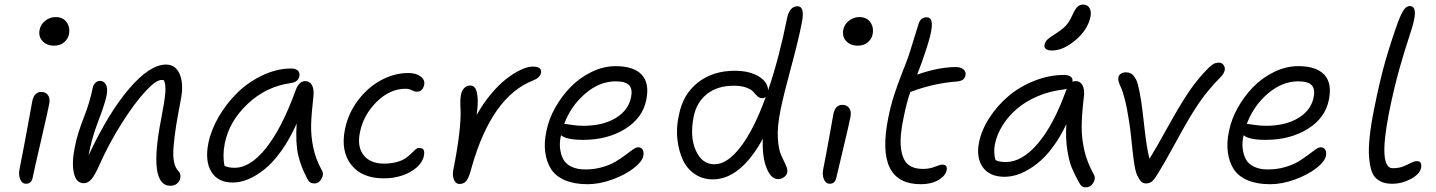

<svg xmlns="http://www.w3.org/2000/svg" viewBox="-20 -786 6228 833"><path d="M214.8 -587.9Q182.6 -587.9 164.3 -607.9Q146 -627.9 151.9 -657.2Q156.2 -680.2 176.3 -696Q196.3 -711.9 221.2 -711.9Q253.9 -711.9 269.5 -689.2Q285.2 -666.5 278.8 -636.2Q275.4 -617.7 258.5 -602.8Q241.7 -587.9 214.8 -587.9ZM92.8 11.2Q75.7 11.2 67.6 -8.3Q59.6 -27.8 64.9 -53.2Q83.5 -147 99.4 -234.1Q115.2 -321.3 120.1 -347.2Q128.4 -387.2 159.2 -387.2Q177.7 -387.2 188 -373.5Q198.2 -359.9 193.8 -335.9Q187.5 -304.2 157.5 -174.1Q127.4 -43.9 122.1 -17.1Q117.2 11.2 92.8 11.2Z M719.2 20Q621.6 20 680.2 -274.9Q694.8 -350.1 697.3 -385.5Q699.7 -420.9 690.9 -438Q688 -439 680.2 -439Q656.2 -439 609.1 -387.7Q562 -336.4 506.8 -249Q451.7 -161.6 410.2 -67.9Q391.1 -25.4 376.5 -8.3Q361.8 8.8 343.3 8.8Q310.1 8.8 300.3 -36.1Q290.5 -81.1 305.2 -150.9Q316.4 -207.5 343 -274.4Q369.6 -341.3 382.3 -404.8Q384.8 -418 393.6 -426.5Q402.3 -435.1 415 -435.1Q430.2 -435.1 439.5 -418.7Q448.7 -402.3 441.9 -369.1Q435.1 -335.4 405.8 -259Q376.5 -182.6 364.3 -111.8Q451.2 -297.9 540.8 -401.9Q630.4 -505.9 700.2 -505.9Q742.7 -505.9 760.3 -462.9Q777.8 -419.9 764.2 -352.1Q751 -283.2 744.1 -240.5Q737.3 -197.8 733.4 -154.1Q729.5 -110.4 734.9 -84Q740.2 -57.6 753.9 -43.9Q765.6 -32.2 762.2 -13.2Q759.8 0 748.5 10Q737.3 20 719.2 20Z M989.7 5.9Q925.3 5.9 897 -40.5Q868.7 -86.9 883.8 -164.1Q895.5 -222.2 929.4 -280.3Q963.4 -338.4 1010.7 -384.5Q1058.1 -430.7 1119.9 -459.7Q1181.6 -488.8 1243.7 -488.8Q1262.2 -488.8 1272 -480Q1281.7 -471.2 1278.8 -455.1Q1273.9 -430.2 1242.7 -425.8Q1134.8 -411.1 1054.2 -335Q973.6 -258.8 955.1 -163.1Q944.8 -111.3 954.1 -66.9Q968.8 -58.1 998 -58.1Q1066.9 -58.1 1135.7 -145.5Q1204.6 -232.9 1263.7 -397Q1277.8 -434.1 1304.7 -434.1Q1324.2 -434.1 1333.7 -416Q1343.3 -397.9 1339.8 -368.2Q1331.1 -291.5 1329.8 -244.1Q1328.6 -196.8 1339.1 -146Q1349.6 -95.2 1376 -47.9Q1386.2 -30.8 1375 -10.5Q1363.8 9.8 1344.7 9.8Q1332 9.8 1325.2 4.9Q1318.4 0 1313 -11.2Q1285.6 -61.5 1273.7 -113.5Q1261.7 -165.5 1267.1 -250Q1237.3 -183.1 1201.2 -132.3Q1165 -81.5 1128.4 -52.2Q1091.8 -22.9 1057.1 -8.5Q1022.5 5.9 989.7 5.9Z M1645.5 -12.2Q1549.8 -12.2 1503.7 -71.3Q1457.5 -130.4 1476.6 -225.1Q1490.2 -293 1532 -349.1Q1573.7 -405.3 1631.8 -437.3Q1689.9 -469.2 1751.5 -469.2Q1785.2 -469.2 1804.9 -454.3Q1824.7 -439.5 1820.3 -418Q1813.5 -388.2 1788.6 -388.2Q1778.8 -388.2 1766.6 -394.5Q1754.4 -400.9 1739.3 -400.9Q1671.4 -400.9 1613.8 -343.8Q1556.2 -286.6 1541.5 -210.9Q1528.8 -149.4 1557.6 -112.8Q1586.4 -76.2 1645.5 -76.2Q1677.7 -76.2 1702.4 -83.3Q1727.1 -90.3 1740.7 -100.3Q1754.4 -110.4 1764.2 -120.1Q1773.9 -129.9 1782 -137Q1790 -144 1797.4 -144Q1812.5 -144 1817.4 -136.5Q1822.3 -128.9 1819.3 -110.8Q1813.5 -82 1787.6 -59.3Q1761.7 -36.6 1724.4 -24.4Q1687 -12.2 1645.5 -12.2Z M1973.1 12.2Q1958 12.2 1950 -5.4Q1941.9 -22.9 1946.3 -46.9Q1982.4 -228.5 1978 -314Q1975.6 -351.1 1980 -376Q1983.9 -393.6 1994.4 -404.3Q2004.9 -415 2020 -415Q2033.7 -415 2041.5 -403.8Q2049.3 -392.6 2052 -364.3Q2054.7 -335.9 2047.9 -287.1Q2075.7 -336.9 2110.4 -378.2Q2145 -419.4 2177.7 -444.6Q2210.4 -469.7 2240 -483.4Q2269.5 -497.1 2291 -497.1Q2332.5 -497.1 2327.1 -469.2Q2322.8 -448.7 2293 -437Q2113.8 -367.2 2026.9 -62Q2015.6 -18.1 2004.6 -2.9Q1993.7 12.2 1973.1 12.2Z M2528.8 13.2Q2471.2 13.2 2430.9 -4.2Q2390.6 -21.5 2370.8 -52.5Q2351.1 -83.5 2345.5 -126.2Q2339.8 -168.9 2351.1 -219.2Q2360.8 -268.6 2388.4 -318.1Q2416 -367.7 2455.1 -408Q2494.1 -448.2 2545.9 -473.6Q2597.7 -499 2650.9 -499Q2729 -499 2763.7 -462.4Q2798.3 -425.8 2784.2 -354Q2768.6 -273.9 2692.1 -226.6Q2615.7 -179.2 2509.8 -179.2Q2437.5 -179.2 2414.1 -199.2Q2406.7 -168.9 2409.9 -142.1Q2413.1 -115.2 2423.8 -95Q2434.6 -74.7 2459.2 -62.7Q2483.9 -50.8 2520 -50.8Q2558.6 -50.8 2593 -60.8Q2627.4 -70.8 2650.6 -84.7Q2673.8 -98.6 2692.4 -112.8Q2710.9 -127 2725.1 -137Q2739.3 -147 2748 -147Q2761.7 -147 2768.1 -136.7Q2774.4 -126.5 2771 -108.9Q2766.1 -85 2729.5 -56.4Q2692.9 -27.8 2637 -7.3Q2581.1 13.2 2528.8 13.2ZM2434.1 -248Q2438 -248 2461.7 -244.1Q2485.4 -240.2 2510.7 -240.2Q2595.2 -240.2 2650.9 -273.7Q2706.5 -307.1 2717.8 -363.8Q2725.1 -398.9 2709.7 -416Q2694.3 -433.1 2650.9 -433.1Q2581.1 -433.1 2518.8 -379.6Q2456.5 -326.2 2427.7 -248Z M3072.3 -7.8Q3028.8 -7.8 2994.9 -30.5Q2960.9 -53.2 2942.9 -91.8Q2924.8 -130.4 2918.9 -180.7Q2913.1 -231 2925.3 -286.1Q2942.9 -377.4 3008.1 -428.2Q3073.2 -479 3167.5 -479Q3230.5 -479 3270.8 -455.1Q3311 -431.2 3312.5 -394Q3360.8 -536.1 3394.5 -706.1Q3405.8 -758.8 3439.5 -758.8Q3473.6 -758.8 3458.5 -686Q3442.9 -606.9 3411.1 -490.2Q3379.4 -373.5 3366.2 -308.1Q3351.6 -235.4 3354.7 -186.3Q3357.9 -137.2 3368.7 -113.8Q3379.4 -90.3 3388.7 -71Q3397.9 -51.8 3395.5 -38.1Q3394 -27.3 3382.3 -18.1Q3370.6 -8.8 3356.4 -8.8Q3324.7 -8.8 3305.4 -57.9Q3286.1 -106.9 3289.6 -184.1Q3192.9 -7.8 3072.3 -7.8ZM2989.3 -278.8Q2972.2 -191.9 2999 -132.6Q3025.9 -73.2 3079.6 -73.2Q3135.3 -73.2 3193.1 -148.7Q3251 -224.1 3302.2 -365.2Q3294.9 -359.9 3287.6 -359.9Q3275.9 -359.9 3266.4 -368.4Q3256.8 -377 3249 -387Q3241.2 -397 3219.2 -405.5Q3197.3 -414.1 3163.6 -414.1Q3092.3 -414.1 3046.9 -377.9Q3001.5 -341.8 2989.3 -278.8Z M3701.7 -587.9Q3669.4 -587.9 3651.1 -607.9Q3632.8 -627.9 3638.7 -657.2Q3643.1 -680.2 3663.1 -696Q3683.1 -711.9 3708 -711.9Q3740.7 -711.9 3756.3 -689.2Q3772 -666.5 3765.6 -636.2Q3762.2 -617.7 3745.4 -602.8Q3728.5 -587.9 3701.7 -587.9ZM3579.6 11.2Q3562.5 11.2 3554.4 -8.3Q3546.4 -27.8 3551.8 -53.2Q3566.4 -127 3578.6 -196Q3590.8 -265.1 3595.7 -291Q3604 -331.1 3634.8 -331.1Q3653.8 -331.1 3664.1 -317.4Q3674.3 -303.7 3669.9 -279.8Q3665 -252.4 3638.9 -143.6Q3612.8 -34.7 3608.9 -17.1Q3604 11.2 3579.6 11.2Z M3975.1 13.2Q3775.4 13.2 3834 -275.9Q3844.2 -327.1 3859.4 -374Q3874.5 -420.9 3895 -472.7Q3915.5 -524.4 3923.8 -548.8Q3935.1 -584 3948 -626.7Q3960.9 -669.4 3965.8 -684.1Q3974.6 -710.9 4000 -710.9Q4012.7 -710.9 4018.3 -701.4Q4023.9 -691.9 4022.7 -672.6Q4021.5 -653.3 4014.6 -626.5Q4007.8 -599.6 3995.1 -562Q3979.5 -514.2 3959 -461.9L3960.9 -462.9Q4053.2 -495.1 4128.9 -495.1Q4148.4 -495.1 4160.2 -484.6Q4171.9 -474.1 4168.9 -460Q4166 -445.8 4156.7 -439.7Q4147.5 -433.6 4127.9 -432.1Q4028.3 -424.3 3930.7 -387.2H3929.7Q3914.1 -344.2 3900.9 -278.8Q3882.8 -195.3 3888.7 -145.3Q3894.5 -95.2 3917.7 -74.2Q3940.9 -53.2 3984.9 -53.2Q4013.2 -53.2 4036.1 -62.5Q4059.1 -71.8 4068.8 -71.8Q4091.8 -71.8 4086.9 -46.9Q4082 -22.9 4051.3 -4.9Q4020.5 13.2 3975.1 13.2Z M4544.4 -566.9Q4526.4 -566.9 4517.8 -573.5Q4509.3 -580.1 4511.7 -591.8Q4514.6 -605.5 4524.4 -614.7Q4534.2 -624 4560.5 -640.1Q4591.3 -660.2 4605.5 -676Q4619.6 -691.9 4632.8 -721.2Q4644.5 -747.1 4654.8 -756.6Q4665 -766.1 4677.7 -766.1Q4698.7 -766.1 4707 -751Q4715.3 -735.8 4711.4 -714.8Q4699.7 -657.2 4646.5 -612.1Q4593.3 -566.9 4544.4 -566.9ZM4338.4 -19Q4273.4 -19 4243.9 -60.5Q4214.4 -102.1 4227.5 -168Q4238.3 -222.2 4272.5 -274.9Q4306.6 -327.6 4355.2 -368.9Q4403.8 -410.2 4467.8 -435.5Q4531.7 -460.9 4596.7 -460.9Q4615.7 -460.9 4625.7 -452.9Q4635.7 -444.8 4632.8 -431.2Q4640.1 -434.1 4647.5 -434.1Q4667 -434.1 4676.5 -416Q4686 -397.9 4682.6 -368.2Q4673.3 -289.1 4672.9 -237.8Q4672.4 -186.5 4684.3 -134.3Q4696.3 -82 4724.6 -30.8Q4735.4 -12.7 4723.4 7.1Q4711.4 26.9 4690.4 26.9Q4679.2 26.9 4673.3 22Q4667.5 17.1 4661.6 5.9Q4641.1 -31.2 4629.6 -59.1Q4618.2 -86.9 4610.4 -136.5Q4602.5 -186 4606.4 -247.1Q4550.8 -131.3 4478.5 -75.2Q4406.2 -19 4338.4 -19ZM4296.4 -160.2Q4289.6 -124 4298.8 -91.8Q4313.5 -83 4343.8 -83Q4414.6 -83 4483.4 -164.1Q4552.2 -245.1 4606.4 -397Q4606.9 -397.5 4607.4 -398.9Q4607.9 -400.4 4608.4 -400.9Q4600.6 -398.9 4595.7 -397.9Q4535.2 -391.1 4482.4 -368.7Q4429.7 -346.2 4392.1 -314Q4354.5 -281.7 4329.8 -242.2Q4305.2 -202.6 4296.4 -160.2Z M4952.1 9.8Q4939.5 9.8 4930.9 1.5Q4922.4 -6.8 4913.1 -26.9Q4904.8 -46.4 4899.4 -85.7Q4894 -125 4888.7 -179.2Q4883.3 -233.4 4877.4 -266.1Q4869.6 -318.4 4859.9 -355.5Q4850.1 -392.6 4843.8 -405.5Q4837.4 -418.5 4834 -429.7Q4830.6 -440.9 4832.5 -452.1Q4834 -460 4842.8 -466.1Q4851.6 -472.2 4865.2 -472.2Q4876 -472.2 4884.5 -468.3Q4893.1 -464.4 4899.2 -456.1Q4905.3 -447.8 4909.7 -439.2Q4914.1 -430.7 4917.5 -416.3Q4920.9 -401.9 4923.1 -391.4Q4925.3 -380.9 4928.2 -363.3Q4930.2 -352.1 4931.2 -346.2Q4935.1 -323.2 4945.3 -231Q4955.6 -138.7 4967.3 -97.2Q4994.1 -140.6 5045.9 -234.1Q5097.7 -327.6 5136.2 -385.3Q5174.8 -442.9 5223.1 -491.2Q5235.8 -503.9 5245.6 -509Q5255.4 -514.2 5268.6 -514.2Q5280.8 -514.2 5288.3 -503.9Q5295.9 -493.7 5293.5 -481.9Q5291 -466.8 5275.4 -451.2Q5217.3 -392.6 5177 -332Q5136.7 -271.5 5086.4 -178.2Q5036.1 -85 4998.5 -24.9Q4986.3 -5.4 4976.3 2.2Q4966.3 9.8 4952.1 9.8Z M5490.2 13.2Q5432.6 13.2 5392.3 -4.2Q5352.1 -21.5 5332.3 -52.5Q5312.5 -83.5 5306.9 -126.2Q5301.3 -168.9 5312.5 -219.2Q5322.3 -268.6 5349.9 -318.1Q5377.4 -367.7 5416.5 -408Q5455.6 -448.2 5507.3 -473.6Q5559.1 -499 5612.3 -499Q5690.4 -499 5725.1 -462.4Q5759.8 -425.8 5745.6 -354Q5730 -273.9 5653.6 -226.6Q5577.1 -179.2 5471.2 -179.2Q5398.9 -179.2 5375.5 -199.2Q5368.2 -168.9 5371.3 -142.1Q5374.5 -115.2 5385.3 -95Q5396 -74.7 5420.7 -62.7Q5445.3 -50.8 5481.4 -50.8Q5520 -50.8 5554.4 -60.8Q5588.9 -70.8 5612.1 -84.7Q5635.3 -98.6 5653.8 -112.8Q5672.4 -127 5686.5 -137Q5700.7 -147 5709.5 -147Q5723.1 -147 5729.5 -136.7Q5735.8 -126.5 5732.4 -108.9Q5727.5 -85 5690.9 -56.4Q5654.3 -27.8 5598.4 -7.3Q5542.5 13.2 5490.2 13.2ZM5395.5 -248Q5399.4 -248 5423.1 -244.1Q5446.8 -240.2 5472.2 -240.2Q5556.6 -240.2 5612.3 -273.7Q5668 -307.1 5679.2 -363.8Q5686.5 -398.9 5671.1 -416Q5655.8 -433.1 5612.3 -433.1Q5542.5 -433.1 5480.2 -379.6Q5418 -326.2 5389.2 -248Z M6020.5 11.2Q5998.5 11.2 5982.7 6.3Q5966.8 1.5 5952.1 -10.7Q5937.5 -22.9 5929.9 -46.6Q5922.4 -70.3 5919.7 -105.7Q5917 -141.1 5922.6 -194.3Q5928.2 -247.6 5942.4 -316.9Q5966.3 -436.5 5989.5 -517.8Q6012.7 -599.1 6045.4 -690.9Q6060.5 -729.5 6071.5 -744.6Q6082.5 -759.8 6096.2 -759.8Q6127.4 -759.8 6115.2 -701.2Q6110.4 -675.3 6093.3 -624.8Q6076.2 -574.2 6052 -489.3Q6027.8 -404.3 6006.3 -296.9Q5959 -56.2 6022.5 -56.2Q6047.9 -56.2 6067.4 -63.7Q6086.9 -71.3 6101.1 -79.1Q6115.2 -86.9 6127.4 -86.9Q6150.4 -86.9 6145.5 -58.1Q6140.6 -31.2 6101.8 -10Q6063 11.2 6020.5 11.2Z"/></svg>

Font: Shantell Sans Irregular
Style: Italic
Weight: 300
Italic angle: -11.31°
Designer: Stephen Nixon, Anya Danilova, Shantell Martin
Foundry: Arrow Type
Version: Version 1.006;[9816181b4]